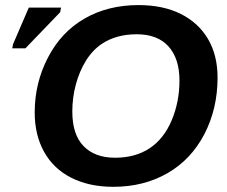

<svg xmlns="http://www.w3.org/2000/svg" viewBox="-20 -718 884 748"><path d="M519.5 -698.2Q615.2 -698.2 684.1 -663.8Q752.9 -629.4 790.3 -566.2Q827.6 -502.9 827.6 -415.5Q827.6 -294.9 776.4 -195.8Q724.6 -96.2 632.3 -43.2Q540 9.8 421.4 9.8Q327.6 9.8 257.8 -25.4Q188.5 -60.5 151.9 -126.2Q115.2 -191.9 115.2 -279.8Q115.2 -395 167 -494.1Q218.3 -593.3 309.6 -645.8Q400.9 -698.2 519.5 -698.2ZM512.7 -584.5Q433.6 -584.5 377.9 -547.9Q340.8 -523.4 314.9 -481.7Q289.1 -439.9 275.4 -388.7Q261.7 -337.4 261.7 -283.7Q261.7 -193.8 305.7 -148.7Q349.6 -103.5 428.2 -103.5Q506.8 -103.5 562.5 -140.1Q618.2 -176.8 648.7 -249Q679.2 -321.3 679.2 -403.8Q679.2 -489.7 636.5 -537.1Q593.8 -584.5 512.7 -584.5ZM214.4 -670.4 79.1 -529.8H27.8L30.8 -545.9L92.3 -688.5H217.8Z"/></svg>

Font: Arimo
Style: Bold Italic
Weight: 700
Italic angle: -12°
Designer: Steve Matteson
Foundry: Monotype Imaging Inc.
Version: Version 1.33